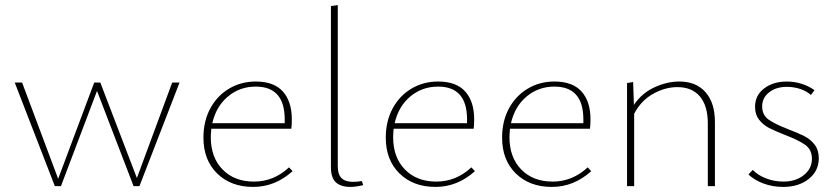

<svg xmlns="http://www.w3.org/2000/svg" viewBox="-20 -733 3292 756"><path d="M687 -408 529 0H506L362 -375L220 0H196L38 -408H67L209 -29L351 -408H375L519 -32L658 -408Z M1132 -59Q1063 3 977 3Q889 3 835 -50Q781 -103 781 -191Q781 -256 808 -306Q835 -356 882 -384Q929 -412 987 -412Q1059 -412 1094 -372.5Q1129 -333 1129 -264Q1129 -238 1127 -226H812Q810 -204 810 -193Q810 -113 856.5 -65.5Q903 -18 980 -18Q1058 -18 1118 -74ZM816 -248H1101V-263Q1101 -392 987 -392Q924 -392 877.5 -353Q831 -314 816 -248Z M1283 -75V-709L1310 -713V-78Q1310 -46 1325 -31.5Q1340 -17 1370 -17Q1385 -17 1405 -20L1410 -4Q1380 3 1361 3Q1322 3 1302.5 -15Q1283 -33 1283 -75Z M1850 -59Q1781 3 1695 3Q1607 3 1553 -50Q1499 -103 1499 -191Q1499 -256 1526 -306Q1553 -356 1600 -384Q1647 -412 1705 -412Q1777 -412 1812 -372.5Q1847 -333 1847 -264Q1847 -238 1845 -226H1530Q1528 -204 1528 -193Q1528 -113 1574.5 -65.5Q1621 -18 1698 -18Q1776 -18 1836 -74ZM1534 -248H1819V-263Q1819 -392 1705 -392Q1642 -392 1595.5 -353Q1549 -314 1534 -248Z M2308 -59Q2239 3 2153 3Q2065 3 2011 -50Q1957 -103 1957 -191Q1957 -256 1984 -306Q2011 -356 2058 -384Q2105 -412 2163 -412Q2235 -412 2270 -372.5Q2305 -333 2305 -264Q2305 -238 2303 -226H1988Q1986 -204 1986 -193Q1986 -113 2032.5 -65.5Q2079 -18 2156 -18Q2234 -18 2294 -74ZM1992 -248H2277V-263Q2277 -392 2163 -392Q2100 -392 2053.5 -353Q2007 -314 1992 -248Z M2795 -253V0H2767V-247Q2767 -316 2736 -353Q2705 -390 2647 -390Q2599 -390 2551.5 -363.5Q2504 -337 2477 -285V0H2449V-406L2473 -410L2476 -320Q2507 -366 2556.5 -389Q2606 -412 2655 -412Q2721 -412 2758 -370Q2795 -328 2795 -253Z M2927 -46 2944 -64Q2964 -43 2996.5 -30.5Q3029 -18 3065 -18Q3113 -18 3145 -43.5Q3177 -69 3177 -108Q3177 -144 3150 -163Q3123 -182 3070 -202Q3032 -217 3008.5 -229Q2985 -241 2969 -261.5Q2953 -282 2953 -312Q2953 -358 2989 -385Q3025 -412 3078 -412Q3108 -412 3136.5 -403Q3165 -394 3187 -378L3173 -359Q3155 -375 3130 -383Q3105 -391 3078 -391Q3036 -391 3008.5 -369.5Q2981 -348 2981 -314Q2981 -280 3006.5 -262Q3032 -244 3084 -224Q3123 -209 3147 -197Q3171 -185 3187.5 -163.5Q3204 -142 3204 -110Q3204 -60 3164.5 -28.5Q3125 3 3064 3Q3022 3 2986 -10.5Q2950 -24 2927 -46Z"/></svg>

Font: Ysabeau Infant Extralight
Style: Regular
Weight: 200
Designer: Christian Thalmann (Catharsis Fonts)
Version: Version 0.003